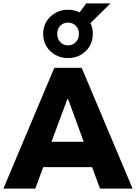

<svg xmlns="http://www.w3.org/2000/svg" viewBox="-22 -1101 794 1121"><path d="M-2 0 295 -705H455L752 0H562L490 -194L559 -125H187L256 -194L184 0ZM371 -522 264 -234 244 -273H501L481 -234L376 -522ZM375 -762Q334 -762 301 -780.5Q268 -799 249 -831Q230 -863 230 -903Q230 -943 249 -975Q268 -1007 301 -1025.5Q334 -1044 375 -1044Q394 -1044 411 -1040Q428 -1036 443 -1029L481 -1081H623L506 -966Q513 -952 516.5 -936.5Q520 -921 520 -903Q520 -863 501 -831Q482 -799 449.5 -780.5Q417 -762 375 -762ZM375 -836Q402 -836 420.5 -855Q439 -874 439 -903Q439 -933 420.5 -951Q402 -969 375 -969Q348 -969 330 -951Q312 -933 312 -903Q312 -874 330 -855Q348 -836 375 -836Z"/></svg>

Font: Nunito Sans 7pt SemiCondensed Black
Style: Regular
Weight: 900
Width: 4
Designer: Vernon Adams
Foundry: Vernon Adams
Version: Version 3.101;gftools[0.9.27]